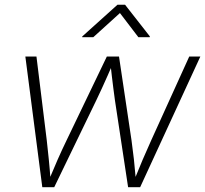

<svg xmlns="http://www.w3.org/2000/svg" viewBox="-20 -782 857 802"><path d="M156.7 0 85.9 -545.9H132.3L175.3 -196.3Q179.7 -157.7 183.8 -116.5Q188 -75.2 191.4 -26.9H183.1Q202.6 -73.7 220.9 -115.5Q239.3 -157.2 258.3 -196.3L426.3 -545.9H477.1L529.3 -196.3Q534.7 -158.2 539.3 -116.7Q543.9 -75.2 547.9 -26.9H539.6Q558.6 -74.2 576.2 -115.5Q593.8 -156.7 611.8 -196.3L770.5 -545.9H816.9L565.4 0H515.1L460 -363.8Q456.5 -388.2 453.4 -413.6Q450.2 -439 447 -465.6Q443.8 -492.2 440.9 -520H453.1Q441.4 -492.2 429.4 -465.8Q417.5 -439.5 406 -413.8Q394.5 -388.2 382.3 -363.3L206.5 0ZM369.6 -626.5H323.2L323.7 -629.9L470.7 -762.2H502.4L606 -629.9L605.5 -626.5H558.1L481 -727.5Z"/></svg>

Font: Inter ExtraLight
Style: Italic
Weight: 250
Italic angle: -9.3988°
Designer: Rasmus Andersson
Foundry: rsms
Version: Version 4.001;git-66647c0bb